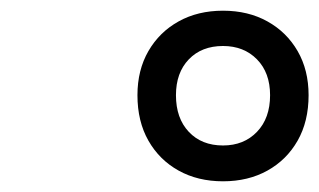

<svg xmlns="http://www.w3.org/2000/svg" viewBox="-20 -1035 597 359"><path d="M397 -696Q350 -696 314 -716Q278 -736 257.5 -772Q237 -808 237 -857Q237 -904 257.5 -939.5Q278 -975 314 -995Q350 -1015 397 -1015Q444 -1015 480 -995Q516 -975 536.5 -939.5Q557 -904 557 -857Q557 -808 536.5 -772Q516 -736 480 -716Q444 -696 397 -696ZM397 -763Q436 -763 460.5 -788.5Q485 -814 485 -857Q485 -899 460.5 -924Q436 -949 397 -949Q357 -949 333 -924Q309 -899 309 -857Q309 -814 333 -788.5Q357 -763 397 -763Z"/></svg>

Font: Playwrite AU QLD
Style: Regular
Weight: 400
Designer: Veronika Burian, José Scaglione
Foundry: TypeTogether
Version: Version 1.002